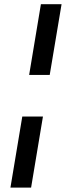

<svg xmlns="http://www.w3.org/2000/svg" viewBox="-20 -747 332 904"><path d="M269.9 -727.3H172.6L117.2 -394.2H214.1ZM84.9 -198.2 29.1 136.4H126.4L182.2 -198.2Z"/></svg>

Font: TID UI Medium
Style: Italic
Weight: 500
Italic angle: -9.39999°
Designer: The TID Project Authors
Foundry: Bakken & Bæck
Version: Version 1.001;hotconv 1.0.109;makeotfexe 2.5.65596